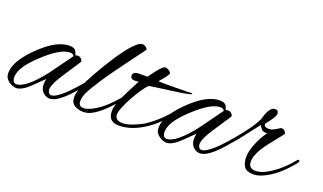

<svg xmlns="http://www.w3.org/2000/svg" viewBox="-66 -818 1923 1143"><g transform="rotate(20 895.0 -246.0)"><path d="M67 5Q43 5 19 -12Q-5 -29 -8 -52Q-18 -129 89 -235Q195 -341 280 -341Q303 -341 316 -330Q323 -323 326.5 -311Q330 -299 332 -299Q336 -299 339 -300.5Q342 -302 346 -302Q358 -302 367 -293Q376 -284 377 -277Q378 -275 313 -178Q248 -83 254 -49Q259 -26 276 -26Q328 -26 466 -198Q469 -202 472 -202Q477 -202 477 -195Q477 -187 468 -175Q341 -4 273 -4Q264 -4 256 -7Q212 -24 212 -73Q212 -90 216 -107L154 -47Q126 -19 103.5 -7Q81 5 67 5ZM58 -17Q116 -17 216 -144L322 -290Q314 -304 296 -304Q235 -304 131 -206Q23 -106 34 -41Q39 -17 58 -17Z M488 2Q459 2 434 -12.5Q409 -27 409 -61Q409 -108 442.5 -173Q476 -238 519 -308Q636 -498 685 -498Q695 -498 705.5 -490.5Q716 -483 717 -474L647 -380Q606 -325 573 -278.5Q540 -232 516 -195Q504 -176 489 -152Q474 -128 462.5 -102.5Q451 -77 451 -51Q451 -39 458 -29.5Q465 -20 483 -20Q515 -20 567 -54.5Q619 -89 670 -150Q675 -156 681 -161Q687 -166 691 -166Q696 -166 696 -160Q696 -157 689.5 -148.5Q683 -140 679 -135L655 -108Q635 -86 607.5 -60Q580 -34 549.5 -16Q519 2 488 2Z M717 6Q685 6 666.5 -9.5Q648 -25 648 -65Q648 -88 662 -123.5Q676 -159 697 -200Q718 -241 739 -281Q726 -278 716 -278Q686 -278 686 -301Q686 -312 694.5 -318Q703 -324 710 -325Q710 -325 712.5 -325Q715 -325 719 -326H777Q795 -349 814 -375Q841 -409 857 -415H860Q867 -415 880 -408Q896 -399 896 -390Q896 -377 848 -323Q857 -322 874 -322Q891 -322 916 -322Q928 -322 950.5 -322Q973 -322 997.5 -322.5Q1022 -323 1040 -323.5Q1058 -324 1060 -324Q1063 -323 1063 -321Q1063 -312 945 -297Q878 -288 842.5 -283Q807 -278 804 -277Q790 -265 770 -236Q750 -207 730 -171Q710 -135 696.5 -102.5Q683 -70 683 -52Q683 -36 695 -25.5Q707 -15 734 -15Q752 -15 777 -23Q802 -31 824.5 -41.5Q847 -52 857 -58Q883 -74 914.5 -100.5Q946 -127 977 -161Q991 -175 996 -175Q999 -175 999 -171Q999 -163 984 -145Q960 -116 930.5 -89.5Q901 -63 865 -41Q824 -16 786.5 -5Q749 6 717 6Z M1019 5Q995 5 971 -12Q947 -29 944 -52Q934 -129 1041 -235Q1147 -341 1232 -341Q1255 -341 1268 -330Q1275 -323 1278.5 -311Q1282 -299 1284 -299Q1288 -299 1291 -300.5Q1294 -302 1298 -302Q1310 -302 1319 -293Q1328 -284 1329 -277Q1330 -275 1265 -178Q1200 -83 1206 -49Q1211 -26 1228 -26Q1280 -26 1418 -198Q1421 -202 1424 -202Q1429 -202 1429 -195Q1429 -187 1420 -175Q1293 -4 1225 -4Q1216 -4 1208 -7Q1164 -24 1164 -73Q1164 -90 1168 -107L1106 -47Q1078 -19 1055.5 -7Q1033 5 1019 5ZM1010 -17Q1068 -17 1168 -144L1274 -290Q1266 -304 1248 -304Q1187 -304 1083 -206Q975 -106 986 -41Q991 -17 1010 -17Z M1568 5Q1525 5 1509 -17.5Q1493 -40 1493 -78Q1493 -120 1519 -178Q1529 -201 1540 -219.5Q1551 -238 1563 -254Q1559 -253 1556 -253Q1553 -253 1550 -253Q1526 -253 1510 -287L1436 -191Q1377 -114 1364 -114Q1359 -114 1359 -118Q1359 -123 1364 -131Q1367 -137 1376 -147Q1414 -191 1446 -234Q1478 -277 1499 -318Q1522 -405 1557 -405Q1580 -405 1580 -384Q1580 -365 1555 -334Q1531 -303 1531 -302Q1531 -281 1562 -281Q1580 -281 1602 -294L1628 -310Q1630 -311 1634 -311Q1646 -311 1655 -301Q1664 -291 1661 -283L1592 -196Q1528 -114 1528 -64Q1528 -19 1572 -19Q1602 -19 1636.5 -37Q1671 -55 1703.5 -81.5Q1736 -108 1758 -133L1782 -161Q1784 -163 1787 -166Q1790 -169 1792 -169Q1799 -169 1799 -162Q1799 -160 1797 -155Q1795 -150 1790 -144L1758 -108Q1735 -82 1701.5 -55.5Q1668 -29 1632.5 -12Q1597 5 1568 5Z"/></g></svg>

Font: Alex Brush
Style: Regular
Weight: 400
Designer: Robert E. Leuschke
Foundry: Robert E. Leuschke
Version: Version 1.111; ttfautohint (v1.8.4.7-5d5b)